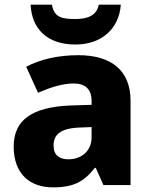

<svg xmlns="http://www.w3.org/2000/svg" viewBox="-20 -798 653 828"><path d="M501 -778H406C396 -726 350 -716 305 -716C249 -716 213 -722 204 -778H112C117 -673 184 -606 305 -606C420 -606 494 -676 501 -778ZM318 -560C230 -560 153 -542 93 -510L144 -398C197 -421 249 -438 298 -438C346 -438 375 -415 375 -362V-346L281 -343C122 -336 39 -283 39 -166C39 -46 111 10 208 10C299 10 342 -15 389 -74H393L426 0H543V-364C543 -493 461 -560 318 -560ZM324 -248 375 -250V-206C375 -147 331 -111 275 -111C237 -111 211 -128 211 -170C211 -217 240 -245 324 -248Z"/></svg>

Font: Noto Sans Gurmukhi ExtraBold
Style: Regular
Weight: 800
Designer: Jelle Bosma - Monotype Design Team
Foundry: Monotype Imaging Inc.
Version: Version 2.004